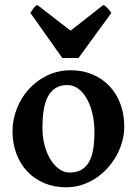

<svg xmlns="http://www.w3.org/2000/svg" viewBox="-20 -759 565 793"><path d="M370.1 -214.8Q370.1 -253.4 362.1 -288.3Q354 -323.2 339.4 -349.9Q324.7 -376.5 304 -392.1Q283.2 -407.7 258.3 -407.7Q228 -407.7 208 -394.3Q188 -380.9 176.3 -357.2Q164.6 -333.5 159.9 -301Q155.3 -268.6 155.3 -231Q155.3 -192.4 164.3 -158.7Q173.3 -125 188.7 -100.1Q204.1 -75.2 224.4 -60.8Q244.6 -46.4 267.1 -46.4Q296.4 -46.4 315.9 -57.6Q335.4 -68.8 347.7 -90.3Q359.9 -111.8 365 -143.1Q370.1 -174.3 370.1 -214.8ZM493.2 -236.8Q493.2 -204.1 484.4 -172.9Q475.6 -141.6 459.7 -113.8Q443.8 -85.9 421.9 -62.3Q399.9 -38.6 373.3 -21.5Q346.7 -4.4 316.2 5.1Q285.6 14.6 253.4 14.6Q203.1 14.6 162.1 -2.9Q121.1 -20.5 92.3 -51.3Q63.5 -82 47.6 -124.5Q31.7 -167 31.7 -216.8Q31.7 -265.1 49.6 -310.5Q67.4 -356 99.4 -391.1Q131.3 -426.3 175.5 -447.5Q219.7 -468.8 272.5 -468.8Q322.3 -468.8 363 -451.2Q403.8 -433.6 432.9 -402.6Q461.9 -371.6 477.5 -329.1Q493.2 -286.6 493.2 -236.8ZM304.2 -519.5H237.3L105.5 -705.6Q111.3 -715.3 118.4 -725.1Q125.5 -734.9 133.8 -738.8L271.5 -632.3L407.2 -738.8Q415.5 -734.9 424.3 -725.1Q433.1 -715.3 439.9 -705.6Z"/></svg>

Font: Gentium Basic
Style: Bold
Weight: 700
Designer: J. Victor Gaultney and Annie Olsen
Foundry: SIL International
Version: Version 1.100